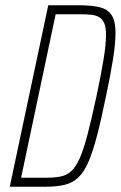

<svg xmlns="http://www.w3.org/2000/svg" viewBox="-20 -708 458 728"><path d="M17 0 163 -688H281Q330 -688 360 -680Q390 -672 404 -649.5Q418 -627 418 -584Q418 -545 409 -486.5Q400 -428 382 -344Q364 -255 348 -194Q332 -133 315.5 -94.5Q299 -56 277.5 -35.5Q256 -15 226 -7.5Q196 0 154 0ZM60 -34H152Q185 -34 208.5 -38.5Q232 -43 249.5 -58.5Q267 -74 282 -107.5Q297 -141 312 -198.5Q327 -256 346 -344Q364 -429 373 -485Q382 -541 382 -575Q382 -602 376 -618Q370 -634 357.5 -642Q345 -650 326.5 -652Q308 -654 283 -654H191Z"/></svg>

Font: Saira Condensed Thin
Style: Italic
Weight: 250
Width: 3
Italic angle: -12°
Designer: Hector Gatti with collaboration of the Omnibus-Type team
Foundry: Omnibus-Type
Version: Version 1.101